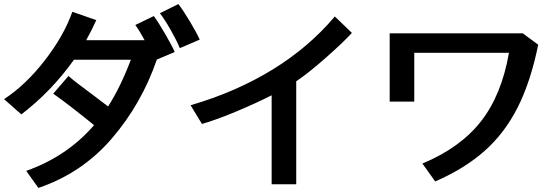

<svg xmlns="http://www.w3.org/2000/svg" viewBox="-24 -883 2726 945"><path d="M165 42 105 -42Q306 -113 439 -267Q320 -364 238 -422L313 -509Q351 -476 429 -419L508 -359Q570 -456 620 -589H340Q228 -432 81 -320L-4 -395Q103 -465 197 -586.5Q291 -708 332 -825L450 -784Q429 -737 400 -685H688Q663 -731 642 -760L733 -804Q756 -773 789 -716Q822 -659 836 -627L748 -590Q673 -372 526.5 -201.5Q380 -31 165 42ZM763 -818 854 -863Q878 -832 912 -775Q946 -718 959 -688L861 -646Q847 -681 817 -734Q787 -787 763 -818Z M970 -273 914 -365Q1137 -430 1316.5 -540Q1496 -650 1624 -802L1708 -721Q1666 -675 1580 -599Q1494 -523 1434 -483V24H1313V-414Q1236 -375 1139.5 -334.5Q1043 -294 970 -273Z M2481 -623H2015V-383H1894V-719H2549L2625 -663Q2588 -481 2524 -354.5Q2460 -228 2361.5 -140.5Q2263 -53 2118 10L2055 -78Q2242 -156 2343.5 -286Q2445 -416 2481 -623Z"/></svg>

Font: 카카오 큰글씨 ExtraBold
Style: Regular
Weight: 800
Designer: Park Young-rak; Lee Sang-min; Kim Jung-jin; Min Bon; Park Min-gyu;
Foundry: Kakao Corporation
Version: Version 2.003